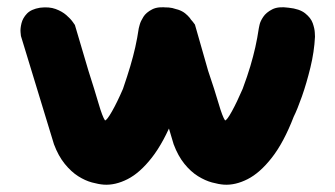

<svg xmlns="http://www.w3.org/2000/svg" viewBox="-20 -502 913 523"><path d="M263 1Q249 0 230.5 -5Q212 -10 193 -22Q174 -34 156.5 -55.5Q139 -77 127 -109L37 -404Q37 -404 36 -414Q35 -424 38.5 -438.5Q42 -453 53.5 -465Q65 -477 89 -481Q114 -484 131.5 -477.5Q149 -471 160.5 -461Q172 -451 178 -442.5Q184 -434 184 -434L221 -309Q238 -256 248.5 -220Q259 -184 266 -174Q271 -174 285 -198.5Q299 -223 315 -260Q327 -295 335 -322Q343 -349 348.5 -373.5Q354 -398 358 -425Q358 -425 360.5 -434.5Q363 -444 370.5 -456Q378 -468 394.5 -476.5Q411 -485 439 -481Q469 -478 484.5 -465.5Q500 -453 505.5 -438.5Q511 -424 511 -413Q511 -402 511 -402Q510 -371 503.5 -338.5Q497 -306 488 -276.5Q479 -247 470 -223Q461 -199 454 -184Q426 -114 393.5 -72.5Q361 -31 327.5 -14Q294 3 263 1ZM590 1Q576 0 557.5 -5Q539 -10 519.5 -22Q500 -34 482.5 -55.5Q465 -77 453 -109L365 -404Q365 -404 364.5 -414Q364 -424 367 -438.5Q370 -453 381 -465Q392 -477 416 -481Q441 -484 458.5 -477.5Q476 -471 487.5 -461Q499 -451 505 -443Q511 -435 511 -435L547 -309Q565 -256 575.5 -220Q586 -184 593 -174Q598 -174 611.5 -198.5Q625 -223 641 -260Q654 -295 662 -322Q670 -349 675.5 -373.5Q681 -398 685 -425Q685 -425 687 -434.5Q689 -444 697 -456Q705 -468 721.5 -476.5Q738 -485 766 -481Q796 -478 811.5 -465.5Q827 -453 832 -438.5Q837 -424 837.5 -413Q838 -402 838 -402Q836 -361 825.5 -318Q815 -275 802.5 -239.5Q790 -204 780 -184Q753 -114 720.5 -72.5Q688 -31 654.5 -14Q621 3 590 1Z"/></svg>

Font: Sour Gummy
Style: Bold
Weight: 700
Designer: Stefie Justprince
Foundry: Eifetstype
Version: Version 1.000